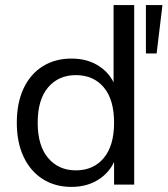

<svg xmlns="http://www.w3.org/2000/svg" viewBox="-20 -725 658 754"><path d="M261 9Q196 9 147.5 -22Q99 -53 72.5 -109.5Q46 -166 46 -243Q46 -321 72.5 -377.5Q99 -434 147.5 -464.5Q196 -495 261 -495Q327 -495 374 -462Q421 -429 437 -373H426V-705H507V0H428V-116H438Q422 -59 374.5 -25Q327 9 261 9ZM278 -56Q347 -56 387.5 -104.5Q428 -153 428 -243Q428 -334 387.5 -382Q347 -430 278 -430Q210 -430 169 -382Q128 -334 128 -243Q128 -153 169 -104.5Q210 -56 278 -56ZM553 -515V-705H618L595 -515Z"/></svg>

Font: Nunito Sans 12pt ExtraLight 12pt
Style: Regular
Weight: 400
Version: Version 3.101;gftools[0.9.27]